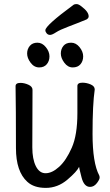

<svg xmlns="http://www.w3.org/2000/svg" viewBox="-20 -896 540 940"><path d="M204.1 23.9Q146 23.9 113.8 -5.9Q58.1 -56.2 58.1 -170.9Q58.1 -368.2 56.2 -474.1Q56.2 -490.2 80.1 -490.2Q99.1 -490.2 119.1 -481.2Q139.2 -472.2 139.2 -456.1Q138.2 -368.2 138.2 -174.8Q138.2 -117.2 155.5 -82.5Q172.9 -47.9 203.1 -47.9Q234.9 -47.9 269.5 -79.3Q304.2 -110.8 331.5 -172.9Q358.9 -234.9 358.9 -341.8V-475.1Q358.9 -491.2 383.8 -491.2Q403.8 -491.2 423.8 -482.7Q443.8 -474.1 443.8 -458Q433.1 -384.8 433.1 -241.2Q433.1 -98.1 465.8 -37.1Q467.8 -33.2 467.8 -25.9Q467.8 -17.1 453.9 1Q439.9 19 420.9 19Q391.1 19 379.2 -27.6Q367.2 -74.2 367.2 -79.1Q356.9 -56.2 309.6 -16.1Q262.2 23.9 204.1 23.9ZM171.9 -565.9Q147 -565.9 129.9 -588.9Q112.8 -611.8 112.8 -633.8Q112.8 -655.8 126 -671.4Q139.2 -687 163.1 -687Q187 -687 204.6 -665Q222.2 -643.1 222.2 -620.1Q222.2 -597.2 209 -581.5Q195.8 -565.9 171.9 -565.9ZM335.9 -565.9Q312 -565.9 294.9 -588.9Q277.8 -611.8 277.8 -633.8Q277.8 -655.8 290.5 -671.4Q303.2 -687 328.1 -687Q352.1 -687 369.6 -665Q387.2 -643.1 387.2 -620.1Q387.2 -597.2 374 -581.5Q360.8 -565.9 335.9 -565.9ZM225.1 -725.1Q214.8 -725.1 208.5 -732.7Q202.1 -740.2 202.1 -748Q202.1 -771 340.8 -873Q345.2 -876 355 -876Q365.2 -876 379.9 -863.8Q414.1 -837.9 414.1 -815.9Q414.1 -807.1 403.8 -800.8Q358.9 -782.2 315.9 -766.1Q272.9 -750 253.9 -737.5Q234.9 -725.1 225.1 -725.1Z"/></svg>

Font: LXGW WenKai Mono GB Screen
Style: Regular
Weight: 400
Monospace: yes
Designer: LXGW / Fontworks Inc.
Foundry: LXGW / Fontworks Inc.
Version: Version 1.510;January 18,2025